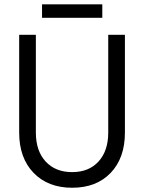

<svg xmlns="http://www.w3.org/2000/svg" viewBox="-20 -863 675 899"><path d="M317.9 16.1Q204.6 16.1 137.2 -53.7Q69.8 -123.5 69.8 -242.2V-700.2H147.9V-242.2Q147.9 -156.7 193.6 -106.9Q239.3 -57.1 317.9 -57.1Q396 -57.1 441.4 -106.9Q486.8 -156.7 486.8 -242.2V-700.2H564.9V-242.2Q564.9 -123.5 498.3 -53.7Q431.6 16.1 317.9 16.1ZM176.8 -779.8V-842.8H459V-779.8Z"/></svg>

Font: Uncut Sans
Style: Regular
Weight: 400
Designer: Kasper Nordkvist
Foundry: UNCUT.wtf
Version: Version 1.304;Glyphs 3.2 (3246)